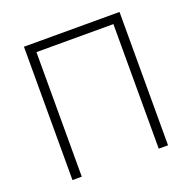

<svg xmlns="http://www.w3.org/2000/svg" viewBox="-126 -840 966 966"><g transform="rotate(-20 357.0 -357.0)"><path d="M612.8 0H563V-667H150.9V0H101.1V-713.9H612.8Z"/></g></svg>

Font: Zoram GWebM Light
Style: Regular
Weight: 300
Foundry: Ascender Corporation
Version: Version 1.000